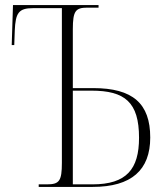

<svg xmlns="http://www.w3.org/2000/svg" viewBox="-20 -734 654 754"><path d="M132 0H344C496 0 570 -66 570 -194C570 -328 501 -388 346 -388H266V-619C266 -692 277 -704 324 -704H367V-714H31L26 -557H36L38 -614C41 -683 53 -702 110 -702H223V-95C223 -23 213 -10 164 -10H132ZM343 -10H266V-378H339C470 -378 526 -333 526 -193C526 -70 477 -10 343 -10Z"/></svg>

Font: Noto Serif Display SemiCondensed ExtraLight
Style: Regular
Weight: 200
Width: 4
Designer: Monotype Design Team
Foundry: Monotype Imaging Inc.
Version: Version 2.009